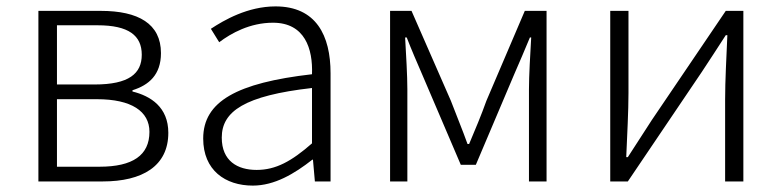

<svg xmlns="http://www.w3.org/2000/svg" viewBox="-20 -567 2443 600"><path d="M100 0H301C425 0 506 -48 506 -152C506 -232 451 -267 394 -281V-285C445 -301 483 -333 483 -401C483 -493 412 -533 295 -533H100ZM158 -303V-488H285C382 -488 423 -456 423 -396C423 -337 383 -303 276 -303ZM158 -46V-257H283C391 -257 447 -219 447 -155C447 -82 395 -46 291 -46Z M770 13C838 13 900 -24 956 -68H958L964 0H1013V-338C1013 -456 968 -547 841 -547C754 -547 680 -504 639 -477L665 -435C702 -463 761 -496 833 -496C933 -496 958 -414 955 -335C720 -308 615 -250 615 -134C615 -35 684 13 770 13ZM782 -36C722 -36 673 -64 673 -137C673 -219 744 -268 955 -292V-119C891 -63 842 -36 782 -36Z M1199 0H1253V-288C1253 -331 1249 -397 1246 -450H1251C1266 -411 1283 -372 1299 -335L1420 -52H1467L1587 -335C1603 -372 1620 -411 1636 -450H1640C1637 -397 1633 -331 1633 -288V0H1688V-533H1620L1500 -252C1484 -207 1465 -162 1446 -117H1441C1425 -162 1406 -207 1389 -252L1266 -533H1199Z M1887 0H1942L2173 -342C2194 -374 2227 -424 2248 -457H2253C2250 -385 2246 -316 2246 -256V0H2303V-533H2248L2017 -192C1996 -159 1963 -109 1942 -76H1937C1940 -148 1944 -219 1944 -276V-533H1887Z"/></svg>

Font: Spoqa Han Sans Neo Light
Style: Regular
Weight: 300
Designer: [Spoqa Han Sans Neo] Dong-huui Kim  Younghwa Kang  Yujin Lee  [Noto Sans] Ryoko NISHIZUKA  (kana & ideographs); Paul D. 
Foundry: Spoqa (http://www.spoqa-han-sans.com)
Version: Version 1.000